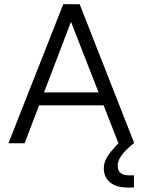

<svg xmlns="http://www.w3.org/2000/svg" viewBox="-20 -670 668 898"><path d="M605.5 0Q565 33.5 547.8 57.8Q530.5 82 530.5 105Q530.5 150 583 150H606.5V207H575Q524 207 494.8 183Q465.5 159 465.5 117.5Q465.5 91 480.2 65.8Q495 40.5 534 0L464.5 -177.5H163L95 0H19.5L276 -650.5H352.5L608 0ZM312 -568 186 -238H441Z"/></svg>

Font: Overused Grotesk Book
Style: Regular
Weight: 375
Version: Version 0.004